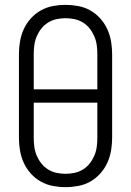

<svg xmlns="http://www.w3.org/2000/svg" viewBox="-20 -763 540 791"><path d="M250 8Q224 8 197.5 3Q171 -2 148 -15Q125 -28 107 -48Q89 -68 78 -92Q67 -116 62.5 -142.5Q58 -169 58 -195V-540Q58 -566 62.5 -592.5Q67 -619 78 -643Q89 -667 107 -687Q125 -707 148 -720Q171 -733 197.5 -738Q224 -743 250 -743Q276 -743 302.5 -738Q329 -733 352 -720Q375 -707 393 -687Q411 -667 422 -643Q433 -619 437.5 -592.5Q442 -566 442 -540V-195Q442 -169 437.5 -142.5Q433 -116 422 -92Q411 -68 393 -48Q375 -28 352 -15Q329 -2 302.5 3Q276 8 250 8ZM381 -395V-540Q381 -559 378.5 -577.5Q376 -596 368.5 -613.5Q361 -631 349.5 -645.5Q338 -660 322 -670Q306 -680 287.5 -684Q269 -688 250 -688Q231 -688 212.5 -684Q194 -680 178 -670Q162 -660 150.5 -645.5Q139 -631 131.5 -613.5Q124 -596 121.5 -577.5Q119 -559 119 -540V-395ZM250 -47Q269 -47 287.5 -51Q306 -55 322 -65Q338 -75 349.5 -89.5Q361 -104 368.5 -121.5Q376 -139 378.5 -157.5Q381 -176 381 -195V-340H119V-195Q119 -176 121.5 -157.5Q124 -139 131.5 -121.5Q139 -104 150.5 -89.5Q162 -75 178 -65Q194 -55 212.5 -51Q231 -47 250 -47Z"/></svg>

Font: Iosevka SS04 Light
Style: Regular
Weight: 300
Monospace: yes
Designer: Belleve Invis
Foundry: Belleve Invis
Version: Version 19.0.0; ttfautohint (v1.8.4)